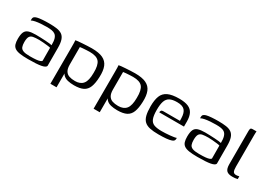

<svg xmlns="http://www.w3.org/2000/svg" viewBox="-4 -1149 2640 1901"><g transform="rotate(30 1316.0 -199.0)"><path d="M229.9 6.7Q171.2 6.7 134.4 0.7Q97.5 -5.2 77.5 -19.5Q57.6 -33.7 50.1 -57.7Q42.6 -81.7 42.6 -117.2Q42.6 -168.2 54.9 -195.1Q67.3 -222 96.9 -231.8Q126.6 -241.7 177.2 -241.7Q202.4 -241.7 231.7 -240.6Q261 -239.5 288.7 -237.9Q316.4 -236.3 336.6 -233.9Q356.8 -231.5 363.6 -229.3Q364.3 -275.2 356.1 -302.1Q347.9 -328.9 331.4 -341.8Q314.8 -354.8 290.2 -358.8Q265.5 -362.7 234.1 -362.7Q200.5 -362.7 167.1 -360.4Q133.7 -358 106 -352.6Q78.3 -347.1 62.6 -338V-353Q62.6 -373.6 75.5 -382.3Q88.3 -391 103.7 -394.3Q123 -399.3 159.7 -402Q196.3 -404.7 235.6 -404.5Q286.6 -404.5 323.5 -399.2Q360.5 -393.9 384.4 -377.4Q408.3 -360.9 419.9 -327.8Q431.5 -294.8 431.5 -238.5L432 -31.9Q426.1 -11.7 378.9 -2.5Q331.7 6.7 229.9 6.7ZM229.7 -27.1Q276.1 -27.1 303.5 -29.8Q331 -32.5 345.3 -38Q359.5 -43.4 364.3 -51.4L363.6 -199.7Q354.8 -203.2 330.5 -206Q306.2 -208.9 279.1 -211.2Q252 -213.6 232.6 -213.6Q190 -213.6 163.7 -208.6Q137.4 -203.6 125.9 -184Q114.4 -164.3 114.4 -121.6Q114.4 -89 122.2 -68Q130 -46.9 154.7 -37Q179.4 -27.1 229.7 -27.1Z M544.5 107 545.2 -315.4Q545.2 -342.6 544.7 -363.4Q544.2 -384.3 543 -389.7Q550.5 -391.7 571.1 -393.9Q591.7 -396 618.8 -397.6Q645.9 -399.3 674.3 -400.8Q702.7 -402.3 726 -402.3Q806.7 -402.3 852.5 -380.5Q898.3 -358.8 916.9 -313Q935.6 -267.1 932.4 -194.3Q929.9 -122.3 912.8 -78.5Q895.6 -34.7 857.7 -15.5Q819.8 3.7 754.2 3.7Q713.6 3.7 681.5 -3.9Q649.3 -11.5 629.1 -31.5Q608.9 -51.5 603.1 -87.7L614.7 -98.7V107ZM740.4 -37.7Q801.9 -37.7 831.8 -74.8Q861.6 -111.8 861.6 -200.1Q863.8 -289.4 833.8 -325.4Q803.8 -361.3 726.1 -361.3Q711.2 -361.3 688.6 -360Q666 -358.8 645.6 -357.2Q625.2 -355.6 615.5 -353.8V-154.2Q615.5 -107 630.8 -81.9Q646 -56.7 674.1 -47.2Q702.2 -37.7 740.4 -37.7Z M1038.5 107 1039.2 -315.4Q1039.2 -342.6 1038.7 -363.4Q1038.2 -384.3 1037 -389.7Q1044.5 -391.7 1065.1 -393.9Q1085.7 -396 1112.8 -397.6Q1139.9 -399.3 1168.3 -400.8Q1196.7 -402.3 1220 -402.3Q1300.7 -402.3 1346.5 -380.5Q1392.3 -358.8 1410.9 -313Q1429.6 -267.1 1426.4 -194.3Q1423.9 -122.3 1406.8 -78.5Q1389.6 -34.7 1351.7 -15.5Q1313.8 3.7 1248.2 3.7Q1207.6 3.7 1175.5 -3.9Q1143.3 -11.5 1123.1 -31.5Q1102.9 -51.5 1097.1 -87.7L1108.7 -98.7V107ZM1234.4 -37.7Q1295.9 -37.7 1325.8 -74.8Q1355.6 -111.8 1355.6 -200.1Q1357.8 -289.4 1327.8 -325.4Q1297.8 -361.3 1220.1 -361.3Q1205.2 -361.3 1182.6 -360Q1160 -358.8 1139.6 -357.2Q1119.2 -355.6 1109.5 -353.8V-154.2Q1109.5 -107 1124.8 -81.9Q1140 -56.7 1168.1 -47.2Q1196.2 -37.7 1234.4 -37.7Z M1720.1 6.5Q1662.1 6.5 1622.6 -1.9Q1583.1 -10.3 1559.3 -32.2Q1535.5 -54.2 1525.3 -93.8Q1515 -133.4 1515 -196.1Q1515 -268.5 1532.9 -314.2Q1550.7 -360 1596.7 -381.9Q1642.7 -403.7 1725.5 -403.7Q1789.7 -403.7 1828.5 -387.1Q1867.2 -370.5 1884.6 -335Q1902.1 -299.5 1902.1 -244.1V-187H1619.6Q1619.6 -199.4 1625.7 -207.9Q1631.8 -216.4 1647.7 -216.4H1839L1838.3 -245Q1836.8 -306.6 1811.3 -334.8Q1785.9 -363 1723.2 -363Q1670.5 -363 1640.4 -346.9Q1610.4 -330.7 1598.1 -294.7Q1585.8 -258.7 1585.8 -197.2Q1585.8 -131 1599.3 -96.6Q1612.9 -62.1 1644.7 -49.7Q1676.6 -37.3 1732.2 -37.3Q1751.2 -37.3 1775.7 -38.5Q1800.3 -39.8 1824.9 -42.1Q1849.5 -44.5 1869.2 -47.7Q1888.9 -50.9 1896.6 -54.6V-42.8Q1896.6 -33.2 1891.5 -24.2Q1886.4 -15.2 1869 -8.6Q1846.6 -0.3 1809.1 3.1Q1771.7 6.5 1720.1 6.5Z M2165.9 6.7Q2107.2 6.7 2070.4 0.7Q2033.5 -5.2 2013.5 -19.5Q1993.6 -33.7 1986.1 -57.7Q1978.6 -81.7 1978.6 -117.2Q1978.6 -168.2 1990.9 -195.1Q2003.3 -222 2032.9 -231.8Q2062.6 -241.7 2113.2 -241.7Q2138.4 -241.7 2167.7 -240.6Q2197 -239.5 2224.7 -237.9Q2252.4 -236.3 2272.6 -233.9Q2292.8 -231.5 2299.6 -229.3Q2300.3 -275.2 2292.1 -302.1Q2283.9 -328.9 2267.4 -341.8Q2250.8 -354.8 2226.2 -358.8Q2201.5 -362.7 2170.1 -362.7Q2136.5 -362.7 2103.1 -360.4Q2069.7 -358 2042 -352.6Q2014.3 -347.1 1998.6 -338V-353Q1998.6 -373.6 2011.5 -382.3Q2024.3 -391 2039.7 -394.3Q2059 -399.3 2095.7 -402Q2132.3 -404.7 2171.6 -404.5Q2222.6 -404.5 2259.5 -399.2Q2296.5 -393.9 2320.4 -377.4Q2344.3 -360.9 2355.9 -327.8Q2367.5 -294.8 2367.5 -238.5L2368 -31.9Q2362.1 -11.7 2314.9 -2.5Q2267.7 6.7 2165.9 6.7ZM2165.7 -27.1Q2212.1 -27.1 2239.5 -29.8Q2267 -32.5 2281.3 -38Q2295.5 -43.4 2300.3 -51.4L2299.6 -199.7Q2290.8 -203.2 2266.5 -206Q2242.2 -208.9 2215.1 -211.2Q2188 -213.6 2168.6 -213.6Q2126 -213.6 2099.7 -208.6Q2073.4 -203.6 2061.9 -184Q2050.4 -164.3 2050.4 -121.6Q2050.4 -89 2058.2 -68Q2066 -46.9 2090.7 -37Q2115.4 -27.1 2165.7 -27.1Z M2562.6 3.5Q2516.9 3.5 2496.8 -16.9Q2476.7 -37.4 2476.7 -89.7V-471.6Q2476.7 -483.8 2478.9 -491.3Q2481.1 -498.7 2487.4 -501.9Q2493.8 -505 2506.2 -505H2548Q2547.7 -503.7 2546.9 -492Q2546 -480.2 2546 -462.4V-100.6Q2546 -62.9 2554.4 -46.1Q2562.7 -29.2 2588.5 -29.2Q2595 -29.2 2607.2 -31Q2619.5 -32.7 2622.9 -34.5V-3.3Q2617.2 -2.3 2603.8 0.6Q2590.5 3.5 2562.6 3.5Z"/></g></svg>

Font: Genos Thin
Style: Regular
Weight: 100
Designer: Robert E. Leuschke
Foundry: Robert E. Leuschke
Version: Version 1.010